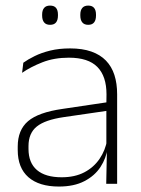

<svg xmlns="http://www.w3.org/2000/svg" viewBox="-20 -674 518 704"><path d="M369.5 0 372 -125 370 -131.5V-290L370.5 -328Q370.5 -394.5 337 -428.5Q303.5 -462.5 232.5 -462.5Q178.5 -462.5 135.2 -445.5Q92 -428.5 61 -407L65.5 -444Q82 -456 106.8 -468.2Q131.5 -480.5 164 -488.5Q196.5 -496.5 237 -496.5Q282 -496.5 314.8 -485Q347.5 -473.5 368.5 -451.8Q389.5 -430 399.5 -399Q409.5 -368 409.5 -328.5V0ZM196 10Q123.5 10 84.2 -24.2Q45 -58.5 45 -124V-136.5Q45 -197.5 83 -229.8Q121 -262 208 -274.5L379.5 -300L381.5 -269L213.5 -244.5Q145 -234.5 114.8 -210Q84.5 -185.5 84.5 -138.5V-128Q84.5 -77 115.5 -50.5Q146.5 -24 206 -24Q254.5 -24 289.2 -42.2Q324 -60.5 345.2 -91.8Q366.5 -123 373 -162L383.5 -131H374.5Q369.5 -94 348.5 -61.8Q327.5 -29.5 289.5 -9.8Q251.5 10 196 10ZM163.5 -583Q149 -583 141.8 -591.8Q134.5 -600.5 134.5 -617V-620.5Q134.5 -636.5 141.8 -645Q149 -653.5 163.5 -653.5Q178.5 -653.5 185.5 -645Q192.5 -636.5 192.5 -620.5V-617Q192.5 -600.5 185.5 -591.8Q178.5 -583 163.5 -583ZM303.5 -583Q289 -583 281.8 -591.8Q274.5 -600.5 274.5 -617V-620.5Q274.5 -636.5 281.8 -645Q289 -653.5 303.5 -653.5Q318 -653.5 325 -645Q332 -636.5 332 -620.5V-617Q332 -600.5 325 -591.8Q318 -583 303.5 -583Z"/></svg>

Font: Anek Gurmukhi Medium ExtraLight
Style: Regular
Weight: 250
Version: Version 1.003